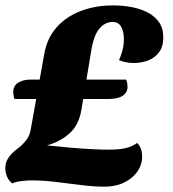

<svg xmlns="http://www.w3.org/2000/svg" viewBox="-29 -680 641 711"><path d="M357.3 11.3Q319 11.3 271.7 5.3Q224.3 -0.7 177 -6.3Q129.7 -12 89 -12Q72.3 -12 50.5 -9.5Q28.7 -7 16.7 -0.7Q3.3 -10.7 -3 -26Q-9.3 -41.3 -9.3 -57.7Q-9.3 -78.3 1.3 -94.2Q12 -110 24.3 -120.3Q29.7 -125 42.7 -135Q55.7 -145 68 -160.8Q80.3 -176.7 84.3 -197.7L134.7 -479Q144.7 -537.7 180 -578Q215.3 -618.3 269.8 -639.2Q324.3 -660 390.7 -660Q424.3 -660 457.2 -654Q490 -648 516.8 -634.3Q543.7 -620.7 559.7 -598Q575.7 -575.3 575.7 -541.7Q575.7 -507.3 559.8 -486.3Q544 -465.3 519 -456Q494 -446.7 466 -446.7Q451 -446.7 437.3 -449.5Q423.7 -452.3 411.7 -457.3Q418.7 -472.7 424.2 -492.5Q429.7 -512.3 429.7 -536.3Q429.7 -562 420 -580.3Q410.3 -598.7 387.7 -598.7Q359 -598.7 337.7 -572.3Q316.3 -546 307.3 -482.7L272.7 -275Q263.7 -217.7 228.7 -186.3Q193.7 -155 144.7 -141.7Q185.7 -137.3 228.8 -133.5Q272 -129.7 310.2 -127.7Q348.3 -125.7 373 -125.7Q409.7 -125.7 434.2 -131Q458.7 -136.3 479.3 -150.7Q497.3 -131.3 497.3 -100.3Q497.3 -69.7 479.5 -44.3Q461.7 -19 430.2 -3.8Q398.7 11.3 357.3 11.3ZM24.7 -313.3Q22 -320.3 21 -327.7Q20 -335 20 -339Q20 -361.7 37.8 -373.5Q55.7 -385.3 84.7 -385.3H438Q441 -378.3 442.2 -371.3Q443.3 -364.3 443.3 -358.7Q443.3 -337.7 425.5 -325.5Q407.7 -313.3 370.7 -313.3Z"/></svg>

Font: Sansita Swashed Light
Style: Regular
Weight: 300
Designer: Pablo Cosgaya
Foundry: Omnibus-Type
Version: Version 1.003